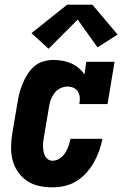

<svg xmlns="http://www.w3.org/2000/svg" viewBox="-20 -795 540 823"><path d="M205 8Q176 8 147.5 2Q119 -4 96 -19.5Q73 -35 57 -58Q41 -81 34 -108.5Q27 -136 27.5 -165.5Q28 -195 33 -225L55 -355Q58 -376 63.5 -396.5Q69 -417 77.5 -437.5Q86 -458 98 -477Q110 -496 127.5 -511Q145 -526 166.5 -532Q188 -538 209 -538Q229 -538 248.5 -534.5Q268 -531 285 -523.5Q302 -516 316.5 -504Q331 -492 342 -476L350 -530H471L441 -349H320Q323 -363 322 -377Q321 -391 314.5 -402Q308 -413 295.5 -418.5Q283 -424 269 -424Q254 -424 238.5 -416.5Q223 -409 213 -395.5Q203 -382 197.5 -367Q192 -352 190 -336L168 -206Q166 -195 165 -185Q164 -175 164.5 -164.5Q165 -154 167 -144Q169 -134 173.5 -125.5Q178 -117 186.5 -111.5Q195 -106 205 -106Q221 -106 235.5 -115.5Q250 -125 259 -139Q268 -153 273.5 -168.5Q279 -184 282 -200H419Q414 -173 405 -148Q396 -123 382.5 -99Q369 -75 350 -54Q331 -33 307.5 -18.5Q284 -4 257.5 2Q231 8 205 8ZM188 -586 115 -653 268 -775H376L484 -647L398 -592L313 -711Z"/></svg>

Font: Iosevka Curly Slab HvObl
Style: Regular
Weight: 900
Italic angle: -9°
Monospace: yes
Designer: Belleve Invis
Foundry: Belleve Invis
Version: Version 11.1.0; ttfautohint (v1.8.3)